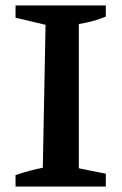

<svg xmlns="http://www.w3.org/2000/svg" viewBox="-20 -684 449 704"><path d="M37 0V-42Q63 -51 87.5 -57.5Q112 -64 137 -69L147 -593L37 -619V-664H368V-623Q346 -614 321 -607Q296 -600 269 -596V-67L368 -47V0Z"/></svg>

Font: Piazzolla Thin
Style: Bold
Weight: 700
Version: Version 2.005